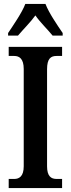

<svg xmlns="http://www.w3.org/2000/svg" viewBox="-20 -951 357 971"><path d="M21 -784V-771H71C96 -801 134 -838 159 -873C183 -838 222 -801 246 -771H297V-784C271 -822 227 -886 210 -931H108C91 -886 46 -822 21 -784ZM24 0H294V-46H266C238 -46 218 -60 218 -110V-601C218 -655 237 -668 266 -668H294V-714H24V-668H52C77 -668 100 -655 100 -602V-110C100 -59 77 -46 52 -46H24Z"/></svg>

Font: Noto Serif Armenian ExtraCondensed SemiBold
Style: Regular
Weight: 600
Width: 2
Designer: Monotype Design Team
Foundry: Monotype Imaging Inc.
Version: Version 2.008